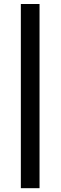

<svg xmlns="http://www.w3.org/2000/svg" viewBox="-20 -794 310 981"><path d="M86.5 -773.5V167.5H182V-773.5Z"/></svg>

Font: Lato
Style: Bold Italic
Weight: 700
Italic angle: -7°
Designer: Lukasz Dziedzic
Foundry: tyPoland Lukasz Dziedzic
Version: Version 2.007; 2014-02-27